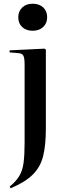

<svg xmlns="http://www.w3.org/2000/svg" viewBox="-20 -781 353 1030"><path d="M155 -616Q121 -616 99.5 -635.5Q78 -655 78 -688Q78 -720 99 -740.5Q120 -761 155 -761Q191 -761 212 -741Q233 -721 233 -689Q233 -656 211.5 -636Q190 -616 155 -616ZM37 229 32 220Q66 192 83.5 163Q101 134 106.5 92Q112 50 112 -17V-434Q112 -469 105.5 -482Q99 -495 77 -496L31 -500L32 -511L219 -520L226 -515V-91Q226 -3 211.5 56Q197 115 156 155.5Q115 196 37 229Z"/></svg>

Font: Literata 72pt Medium
Style: Regular
Weight: 500
Designer: Latin by Veronika Burian and Jose Scaglione. Greek by Irene Vlachou. Cyrillic by Vera Evstafieva.
Foundry: TypeTogether
Version: Version 3.002